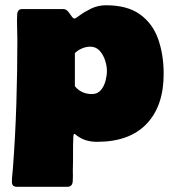

<svg xmlns="http://www.w3.org/2000/svg" viewBox="-20 -531 680 740"><path d="M388.7 -510.7Q470.7 -510.7 519.5 -475.6Q568.4 -440.4 589.6 -380.4Q610.8 -320.3 610.8 -246.1Q610.8 -122.6 544.9 -53.5Q479 15.6 354 15.6Q331.5 15.6 311.8 9.8Q292 3.9 273.9 -10.3Q272.5 -11.2 271.2 -12.7Q270 -14.2 268.1 -14.6Q264.6 -15.6 263.7 -11.7Q262.7 -7.8 262.7 -5.4Q261.2 27.3 261.5 60.1Q261.7 92.8 260.7 125.5Q260.7 136.2 261 147.2Q261.2 158.2 260.3 168.9Q258.3 189 239.3 189H45.4Q25.9 189 25.9 170.9Q25.9 157.2 27.3 143.8Q28.8 130.4 29.8 117.2Q39.1 -6.8 43 -130.6Q46.9 -254.4 46.9 -377.9Q46.9 -401.4 45.9 -427.7Q44.9 -454.1 46.4 -476.6Q47.9 -496.1 65.9 -496.1H223.6Q234.4 -496.1 241.9 -487.1Q249.5 -478 255.6 -468.8Q261.7 -459.5 267.6 -459.5Q271 -459.5 287.8 -472.2Q304.7 -484.9 331.1 -497.8Q357.4 -510.7 388.7 -510.7ZM334.5 -168.5Q356 -168.5 368.7 -183.6Q381.3 -198.7 386.7 -219.5Q392.1 -240.2 392.1 -257.3Q392.1 -275.9 385.3 -297.6Q378.4 -319.3 364.3 -335.2Q350.1 -351.1 327.6 -351.1Q311.5 -351.1 295.7 -344.2Q279.8 -337.4 268.6 -326.2V-198.7Q293 -168.5 334.5 -168.5Z"/></svg>

Font: Belanosima
Style: Bold
Weight: 700
Designer: The DocRepair Project, Santiago Orozco
Foundry: Google
Version: Version 2.000